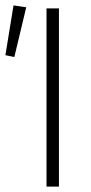

<svg xmlns="http://www.w3.org/2000/svg" viewBox="-43 -690 335 710"><path d="M129 0V-659H175V0ZM-23 -486 7 -670 54 -663 10 -479Z"/></svg>

Font: Giro Light
Style: Regular
Weight: 300
Designer: Paul D. Hunt
Foundry: Adobe Systems Incorporated
Version: Version 1.000;PS 1.0;hotconv 1.0.88;makeotf.lib2.5.647800